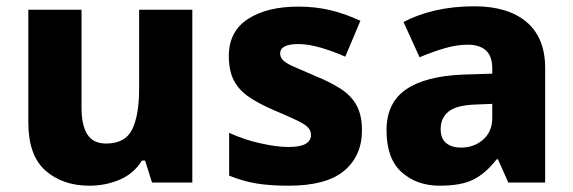

<svg xmlns="http://www.w3.org/2000/svg" viewBox="-20 -673 1822 610"><path d="M591 -642V-93H463L441 -163H431Q405 -121 360 -102Q315 -83 264 -83Q179 -83 124.5 -131Q70 -179 70 -284V-642H239V-331Q239 -275 257.5 -246Q276 -217 317 -217Q378 -217 400 -262Q422 -307 422 -392V-642Z M1130 -259Q1130 -178 1073.5 -130.5Q1017 -83 897 -83Q839 -83 795.5 -90Q752 -97 708 -115V-251Q756 -229 808 -217.5Q860 -206 896 -206Q934 -206 951 -216Q968 -226 968 -244Q968 -257 959.5 -267Q951 -277 925.5 -289.5Q900 -302 850 -323Q801 -344 769.5 -366Q738 -388 722.5 -418.5Q707 -449 707 -495Q707 -573 767.5 -612.5Q828 -652 928 -652Q981 -652 1028 -641Q1075 -630 1125 -607L1077 -493Q1036 -511 997.5 -522Q959 -533 928 -533Q870 -533 870 -503Q870 -492 878.5 -482.5Q887 -473 911.5 -462Q936 -451 983 -431Q1030 -412 1063 -390.5Q1096 -369 1113 -338Q1130 -307 1130 -259Z M1487 -653Q1594 -653 1653 -603Q1712 -553 1712 -457V-93H1595L1562 -167H1558Q1523 -122 1484 -102.5Q1445 -83 1377 -83Q1304 -83 1256 -126Q1208 -169 1208 -259Q1208 -346 1269.5 -388.5Q1331 -431 1450 -436L1544 -439V-455Q1544 -495 1523.5 -513Q1503 -531 1467 -531Q1431 -531 1392 -519.5Q1353 -508 1313 -491L1262 -603Q1307 -627 1364 -640Q1421 -653 1487 -653ZM1493 -341Q1430 -339 1405 -318.5Q1380 -298 1380 -263Q1380 -232 1398 -218Q1416 -204 1444 -204Q1486 -204 1515 -229.5Q1544 -255 1544 -299V-343Z"/></svg>

Font: Noto Sans Kannada UI ExtraBold
Style: Regular
Weight: 800
Designer: Jelle Bosma - Monotype Design Team
Foundry: Monotype Imaging Inc.
Version: Version 2.005; ttfautohint (v1.8.4.7-5d5b)